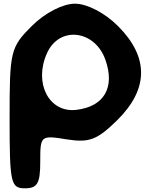

<svg xmlns="http://www.w3.org/2000/svg" viewBox="-20 -820 816 1040"><path d="M152 -679C36 -563 32 -541 32 -179C32 171 38 200 115 200C183 200 198 173 198 56C198 -86 200 -88 342 -65C463 -46 506 -62 615 -169C786 -338 787 -511 619 -679C548 -750 452 -800 386 -800C320 -800 223 -750 152 -679ZM551 -496C604 -346 544 -243 394 -225C245 -207 161 -371 235 -533C302 -681 494 -658 551 -496Z"/></svg>

Font: Hussar Skorodowane
Style: Bold
Weight: 700
Foundry: Cannot Into Space Fonts
Version: Version 0.892